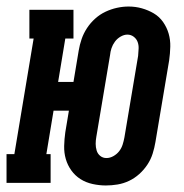

<svg xmlns="http://www.w3.org/2000/svg" viewBox="-45 -560 565 588"><path d="M279 8Q259 8 238.5 3.5Q218 -1 201.5 -11.5Q185 -22 173.5 -38Q162 -54 156.5 -73Q151 -92 151.5 -113Q152 -134 155 -155L166 -221H119L97 -88H110V0H-25V-88H-1L58 -442H45V-530H180V-442H155L133 -309H180L196 -405Q199 -423 205 -440.5Q211 -458 221.5 -474Q232 -490 246.5 -503Q261 -516 278 -524Q295 -532 313 -536Q331 -540 349 -540Q370 -540 389.5 -534.5Q409 -529 426 -519Q443 -509 454.5 -492.5Q466 -476 471.5 -457Q477 -438 476.5 -417Q476 -396 473 -375L431 -125Q428 -107 422.5 -89.5Q417 -72 406.5 -56Q396 -40 381.5 -27Q367 -14 350 -6Q333 2 315 5Q297 8 279 8ZM281 -76Q292 -76 302.5 -82Q313 -88 320 -97Q327 -106 330.5 -117Q334 -128 336 -139L378 -389Q379 -400 379.5 -411Q380 -422 376.5 -431.5Q373 -441 364.5 -447.5Q356 -454 345 -454Q335 -454 324.5 -448Q314 -442 307 -432.5Q300 -423 296.5 -412.5Q293 -402 292 -391L250 -141Q248 -130 248 -119.5Q248 -109 251 -99Q254 -89 262 -82.5Q270 -76 281 -76Z"/></svg>

Font: Iosevka Slab Semibold Oblique
Style: Regular
Weight: 600
Italic angle: -9°
Monospace: yes
Designer: Belleve Invis
Foundry: Belleve Invis
Version: Version 11.1.1; ttfautohint (v1.8.3)